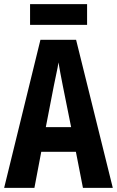

<svg xmlns="http://www.w3.org/2000/svg" viewBox="-20 -906 564 926"><path d="M380 0 346 -174H179L146 0H0L175 -714H347L524 0ZM283 -492Q275 -530 271 -554Q267 -578 262 -605Q259 -583 251.5 -549.5Q244 -516 240 -494L201 -293H323ZM400 -886V-786H125V-886Z"/></svg>

Font: Noto Sans Gujarati UI ExtraCondensed
Style: Bold
Weight: 700
Width: 2
Designer: Jelle Bosma - Monotype Design Team, Universal Thirst
Foundry: Monotype Imaging Inc.
Version: Version 2.106; ttfautohint (v1.8.4.7-5d5b)